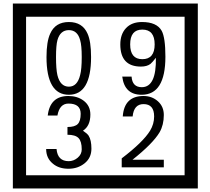

<svg xmlns="http://www.w3.org/2000/svg" viewBox="-20 -980 1195 1090"><path d="M1103 90H53V-960H1103ZM1028 15V-885H128V15ZM497 -656Q497 -442 371 -442Q244 -442 244 -656Q244 -744 265 -789Q294 -855 371 -855Q448 -855 477 -789Q497 -745 497 -656ZM444 -656Q444 -723 435 -752Q420 -809 371 -809Q322 -809 306 -752Q298 -723 298 -656Q298 -587 306 -553Q322 -488 371 -488Q419 -488 435 -554Q444 -587 444 -656ZM919 -658Q919 -442 784 -442Q687 -442 674 -545H727Q731 -485 785 -485Q868 -485 865 -652Q844 -625 834 -617Q814 -602 780 -602Q663 -602 663 -728Q663 -786 695.5 -820.5Q728 -855 786 -855Q870 -855 898 -805Q919 -766 919 -658ZM858 -728Q858 -812 788 -812Q719 -812 719 -728Q719 -644 788 -644Q858 -644 858 -728ZM499 -136Q499 -84 460.5 -53Q422 -22 369 -22Q314 -22 280 -51Q242 -82 242 -134H301Q307 -65 370 -65Q398 -65 421 -84.5Q444 -104 444 -132Q444 -177 426 -196Q408 -215 363 -215V-259Q405 -259 421.5 -276Q438 -293 438 -334Q438 -392 369 -392Q318 -392 306 -324H251Q264 -435 368 -435Q419 -435 454 -409Q493 -380 493 -330Q493 -265 451 -238Q475 -222 483 -210Q499 -185 499 -136ZM910 -30H671V-81Q792 -173 832 -238Q855 -276 855 -319Q855 -389 795 -389Q740 -389 733 -319H677Q685 -435 795 -435Q843 -435 876.5 -405Q910 -375 910 -327Q910 -271 886 -229Q848 -165 732 -73H910Z"/></svg>

Font: Unicode BMP Fallback SIL
Style: Regular
Weight: 400
Foundry: NRSI, SIL International
Version: Version 5.1 Based on Unicode 5.1